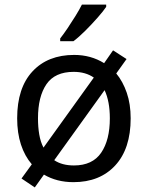

<svg xmlns="http://www.w3.org/2000/svg" viewBox="-20 -786 645 839"><path d="M551 -269Q551 -136 483.5 -63Q416 10 301 10Q228 10 172 -23L132 33L74 -6L119 -68Q88 -104 71.5 -154.5Q55 -205 55 -269Q55 -402 122 -474Q189 -546 304 -546Q377 -546 435 -510L474 -566L533 -528L488 -465Q517 -430 534 -380.5Q551 -331 551 -269ZM146 -269Q146 -231 151.5 -198.5Q157 -166 170 -141L390 -447Q354 -472 302 -472Q220 -472 183 -418Q146 -364 146 -269ZM460 -269Q460 -343 437 -392L217 -86Q251 -63 303 -63Q384 -63 422 -118.5Q460 -174 460 -269ZM444 -766V-756Q432 -738 407 -709.5Q382 -681 353.5 -652.5Q325 -624 301 -606H243V-618Q258 -637 275.5 -663Q293 -689 310 -716.5Q327 -744 338 -766Z"/></svg>

Font: Noto IKEA Simplified Chinese
Style: Regular
Weight: 400
Designer: Monotype Design Team
Foundry: Monotype Imaging Inc.
Version: Version 1.100